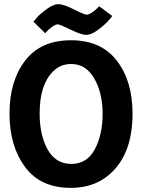

<svg xmlns="http://www.w3.org/2000/svg" viewBox="-20 -905 688 930"><path d="M323 5Q422 5 491 -45Q622 -140 622 -355Q622 -512 546 -611Q470 -710 323.5 -710Q177 -710 101.5 -611Q26 -512 26 -355Q26 -198 101 -96.5Q176 5 323 5ZM325 -595Q396 -595 436.5 -525Q477 -455 477 -353.5Q477 -252 439 -181.5Q401 -111 325.5 -111Q250 -111 211 -180.5Q172 -250 172 -355Q172 -494 236 -558Q272 -595 325 -595ZM460 -875 523 -828Q522 -823 502 -801.5Q482 -780 451.5 -758Q421 -736 397.5 -736Q374 -736 322 -761.5Q270 -787 260 -787Q250 -787 234.5 -776.5Q219 -766 209 -755L199 -744L142 -800Q150 -810 162.5 -824Q175 -838 207 -861.5Q239 -885 263 -885Q287 -885 338 -859.5Q389 -834 399.5 -834Q410 -834 425 -844Q440 -854 450 -864Z"/></svg>

Font: Gudea
Style: Bold
Weight: 700
Designer: Agustina Mingote
Foundry: Agustina Mingote
Version: Version 1.002